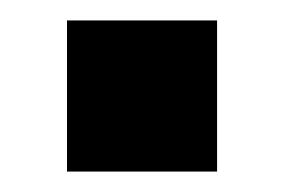

<svg xmlns="http://www.w3.org/2000/svg" viewBox="-20 -443 275 186"><path d="M190.3 -423.2V-276.8H44.9V-423.2Z"/></svg>

Font: Pathway Extreme 8pt Thin
Style: Regular
Weight: 100
Designer: Eduardo Rodriguez Tunni
Foundry: Eduardo Rodriguez Tunni
Version: Version 1.000